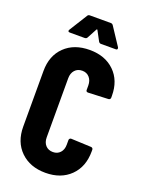

<svg xmlns="http://www.w3.org/2000/svg" viewBox="-164 -965 799 1052"><g transform="rotate(20 235.0 -439.0)"><path d="M37 -189V-513Q37 -602 91.5 -655Q146 -708 237 -708Q327 -708 381.5 -655Q436 -602 436 -513V-502Q436 -497 432.5 -493.5Q429 -490 424 -490L307 -485Q295 -485 295 -496V-522Q295 -551 279 -569Q263 -587 237 -587Q210 -587 194 -569Q178 -551 178 -522V-177Q178 -148 194 -130.5Q210 -113 237 -113Q263 -113 279 -130.5Q295 -148 295 -177V-204Q295 -209 298.5 -212.5Q302 -216 307 -216L424 -211Q429 -211 432.5 -207.5Q436 -204 436 -199V-189Q436 -99 381.5 -45.5Q327 8 237 8Q147 8 92 -45.5Q37 -99 37 -189ZM93 -774 158 -878Q162 -886 172 -886H294Q303 -886 308 -878L376 -775Q378 -772 378 -768Q378 -760 369 -760H282Q273 -760 268 -769L238 -825Q235 -830 232 -825L202 -769Q198 -760 187 -760H101Q94 -760 91.5 -763.5Q89 -767 93 -774Z"/></g></svg>

Font: Barlow Condensed
Style: Bold
Weight: 700
Width: 3
Designer: Jeremy Tribby
Foundry: Tribby Type
Version: Version 1.500